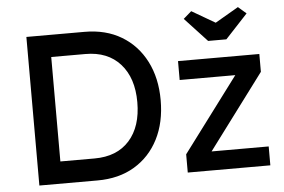

<svg xmlns="http://www.w3.org/2000/svg" viewBox="-52 -827 1335 901"><g transform="rotate(-5 615.5 -376.5)"><path d="M98 0V-700H372Q472 -700 545.5 -656Q619 -612 659.5 -533Q700 -454 700 -350Q700 -245 660 -166.5Q620 -88 546.5 -44Q473 0 372 0ZM367 -596H206V-104H367Q473 -104 531.5 -169.5Q590 -235 590 -350Q590 -464 531 -530Q472 -596 367 -596ZM797 0V-86L1059 -436H797V-525H1180V-441L917 -89H1186V0ZM946 -607 841 -720 879 -753 989 -689 1099 -753 1137 -720 1032 -607Z"/></g></svg>

Font: Lexend Deca
Style: Regular
Weight: 400
Designer: Bonnie Shaver-Troup, Thomas Jockin
Foundry: Lexend
Version: Version 1.008; ttfautohint (v1.8.4.7-5d5b)